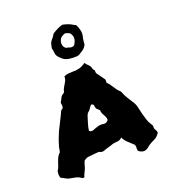

<svg xmlns="http://www.w3.org/2000/svg" viewBox="-162 -986 1073 1180"><g transform="rotate(-20 374.5 -395.5)"><path d="M471 -738Q469 -729 468.5 -718.5Q468 -708 467 -699Q457 -679 441.5 -668.5Q426 -658 412 -650Q408 -649 406 -649Q404 -649 401 -647Q370 -645 342.5 -650Q315 -655 296 -677Q277 -694 275.5 -712.5Q274 -731 270 -747Q273 -760 275.5 -771.5Q278 -783 285 -791Q293 -800 299.5 -809Q306 -818 312 -828Q329 -839 346 -847.5Q363 -856 381 -860Q390 -858 399.5 -855.5Q409 -853 417 -850Q428 -846 438.5 -839.5Q449 -833 460 -828Q471 -806 475 -785Q479 -764 471 -738ZM420 -769Q418 -775 414.5 -782.5Q411 -790 404 -796Q399 -798 392.5 -800.5Q386 -803 379 -805Q364 -801 353 -793Q342 -785 337 -768Q333 -755 336 -742.5Q339 -730 352 -719Q365 -717 377.5 -712.5Q390 -708 405 -716Q412 -727 417 -739.5Q422 -752 420 -769ZM705 -36Q698 -26 689 -16.5Q680 -7 667 -2Q656 3 644.5 9.5Q633 16 623 24Q590 56 554 29Q548 19 550 8Q552 -3 547 -14Q531 -30 513 -45.5Q495 -61 483 -85Q470 -71 454 -70Q438 -69 422 -66Q404 -59 386.5 -54.5Q369 -50 355 -44Q344 -41 336.5 -44Q329 -47 323 -49Q307 -48 291.5 -46.5Q276 -45 260 -43Q256 -43 251.5 -42.5Q247 -42 243 -40Q239 -39 234 -35.5Q229 -32 224 -29Q218 -17 214.5 -3Q211 11 206 23Q201 33 195.5 44.5Q190 56 187 68Q183 68 179.5 68.5Q176 69 174 68Q157 55 138 50.5Q119 46 99 43Q84 40 72 32Q60 24 49 21Q43 7 43.5 -3Q44 -13 45 -23Q56 -39 61.5 -58Q67 -77 75 -96Q83 -115 98 -129Q103 -162 114 -193Q125 -224 138 -254Q149 -277 160 -298Q171 -319 181 -340Q186 -353 191 -362.5Q196 -372 206 -376Q211 -387 209.5 -396Q208 -405 207 -412Q212 -422 217 -431Q222 -440 227 -450L248 -466Q251 -483 259.5 -496.5Q268 -510 276 -524.5Q284 -539 284 -558Q298 -564 311.5 -565.5Q325 -567 338 -567Q362 -566 384 -571.5Q406 -577 427 -593Q436 -580 447.5 -570Q459 -560 462 -542L465 -536Q473 -530 472 -523Q471 -516 475 -507Q485 -494 494.5 -480.5Q504 -467 514 -453V-432Q531 -416 543.5 -394Q556 -372 574 -355Q579 -352 581 -345Q589 -324 600 -305.5Q611 -287 623 -269Q637 -250 642.5 -228Q648 -206 653 -183Q659 -161 665.5 -139Q672 -117 685 -98Q688 -94 690.5 -89.5Q693 -85 692 -82Q690 -68 697 -58.5Q704 -49 705 -36ZM442 -215Q442 -229 436 -240.5Q430 -252 424 -263Q418 -274 419 -286Q413 -292 408.5 -296.5Q404 -301 399 -305Q395 -316 394 -326.5Q393 -337 378 -338Q370 -330 363 -318.5Q356 -307 345 -299Q341 -295 338.5 -289.5Q336 -284 334 -279Q327 -257 320.5 -235.5Q314 -214 311 -192Q317 -185 323 -184.5Q329 -184 335 -185Q354 -193 372.5 -198.5Q391 -204 412 -200Q429 -198 442 -215Z"/></g></svg>

Font: Darumadrop One
Style: Regular
Weight: 400
Version: Version 1.000